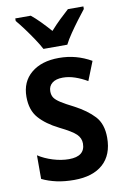

<svg xmlns="http://www.w3.org/2000/svg" viewBox="-88 -818 575 880"><g transform="rotate(-10 200.0 -378.0)"><path d="M367 -155Q367 -75 319.5 -32.5Q272 10 185 10Q140 10 103.5 2Q67 -6 36 -21V-131Q65 -112 103.5 -100Q142 -88 178 -88Q253 -88 253 -148Q253 -173 234 -191.5Q215 -210 158 -238Q100 -267 67.5 -304Q35 -341 35 -403Q35 -473 83 -513Q131 -553 212 -553Q253 -553 290 -543Q327 -533 362 -513L327 -425Q300 -441 271 -451Q242 -461 214 -461Q182 -461 164.5 -447Q147 -433 147 -409Q147 -391 155 -379Q163 -367 184 -353.5Q205 -340 243 -321Q300 -291 333.5 -255Q367 -219 367 -155ZM150 -606Q139 -627 121 -654Q103 -681 83.5 -707.5Q64 -734 47 -754V-766H119Q139 -750 161 -727.5Q183 -705 205 -680Q230 -708 250 -727Q270 -746 292 -766H364V-754Q348 -734 328.5 -708Q309 -682 290.5 -655Q272 -628 261 -606Z"/></g></svg>

Font: Noto Sans Myanmar UI Condensed SemiBold
Style: Regular
Weight: 600
Width: 3
Designer: Monotype Design Team
Foundry: Monotype Imaging Inc.
Version: Version 2.103; ttfautohint (v1.8.4.7-5d5b)